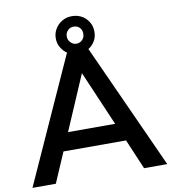

<svg xmlns="http://www.w3.org/2000/svg" viewBox="-95 -971 939 1052"><g transform="rotate(-10 375.0 -444.5)"><path d="M550 -167H202L130 0H0L315 -697Q296 -709 281 -734Q268 -756 268 -784Q268 -827 300 -859Q332 -889 375 -889Q421 -889 452 -859Q483 -828 483 -784Q483 -755 470 -733Q456 -709 434 -696L750 0H621ZM375 -831Q356 -831 343 -818Q329 -804 329 -784Q329 -764 343 -750Q357 -736 375 -736Q394 -736 408 -750Q421 -763 421 -784Q421 -805 408 -818Q395 -831 375 -831ZM245 -267H507L376 -572Z"/></g></svg>

Font: PRinguin Sans
Style: Bold
Weight: 700
Designer: Vernon Adams
Foundry: Vernon Adams
Version: ""